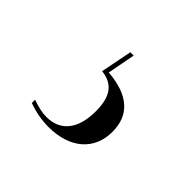

<svg xmlns="http://www.w3.org/2000/svg" viewBox="-73 -94 409 409"><g transform="rotate(45 131.5 111.0)"><path d="M106 229C171 229 210 194 210 140C210 89 178 61 115 56L127 -7H117L103 64C137 68 154 88 154 134C154 189 129 217 88 217C75 217 62 214 45 208V218C65 225 86 229 106 229Z"/></g></svg>

Font: Noto Serif Display ExtraCondensed
Style: Regular
Weight: 400
Width: 2
Designer: Monotype Design Team
Foundry: Monotype Imaging Inc.
Version: Version 2.009